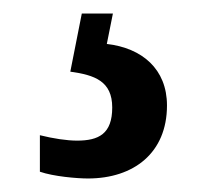

<svg xmlns="http://www.w3.org/2000/svg" viewBox="-20 -29 311 284"><path d="M110 235C178 235 227 197 227 127C227 73 190 42 138 36L147 -9H101L84 77C120 82 146 91 146 130C146 169 126 179 94 179C79 179 59 176 39 171V225C59 232 94 235 110 235Z"/></svg>

Font: Noto Serif Georgian ExtraCondensed Bold
Style: Regular
Weight: 700
Width: 2
Designer: Monotype Design Team, Akaki Razmadze
Foundry: Google LLC
Version: Version 2.003